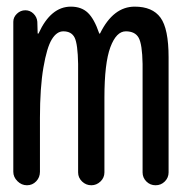

<svg xmlns="http://www.w3.org/2000/svg" viewBox="-20 -550 540 570"><path d="M19.5 -40V-485.4Q19.5 -499 30.3 -509.3Q41 -519.5 55.2 -519.5Q69.3 -519.5 79.6 -509.3Q89.8 -499 90.8 -485.4L91.8 -451.2Q91.8 -450.2 92.8 -450.2Q94.7 -450.2 94.7 -451.2Q130.9 -530.3 190.4 -530.3Q221.7 -530.3 240.7 -512.2Q259.8 -494.1 274.4 -451.2Q274.4 -450.2 275.4 -450.2Q277.3 -450.2 277.3 -451.2Q316.4 -530.3 379.9 -530.3Q432.6 -530.3 456.5 -497.6Q480.5 -464.8 480.5 -379.9V-38.1Q480.5 -22.5 469.2 -11.2Q458 0 441.9 0Q425.8 0 414.6 -11.2Q403.3 -22.5 403.3 -38.1V-360.4Q402.3 -418.9 391.6 -438Q380.9 -457 353.5 -457Q325.2 -457 307.6 -409.7Q290 -362.3 290 -259.8V-38.1Q290 -22.5 278.3 -11.2Q266.6 0 251 0Q235.4 0 223.6 -11.2Q211.9 -22.5 211.9 -38.1V-360.4Q210.9 -418.9 201.7 -438Q192.4 -457 168 -457Q148.4 -457 133.8 -433.1Q119.1 -409.2 108.9 -349.6Q98.6 -290 98.6 -200.2V-40Q98.6 -23.4 87.4 -11.7Q76.2 0 60.1 0Q43.9 0 31.7 -12.2Q19.5 -24.4 19.5 -40Z"/></svg>

Font: Rounded-X Mgen+ 2m regular
Style: Regular
Weight: 400
Designer: [Source Han Sans]
Ryoko NISHIZUKA  (kana & ideographs); Paul D. Hunt (Latin, Greek & Cyrillic); Wenlong ZHANG  (bopomofo
Version: Version 1.059.20150602